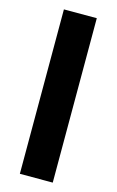

<svg xmlns="http://www.w3.org/2000/svg" viewBox="-117 -798 514 846"><g transform="rotate(15 140.0 -375.0)"><path d="M65 0V-750H215V0Z"/></g></svg>

Font: Urbanist Black
Style: Regular
Weight: 900
Designer: Corey Hu
Foundry: Corey Hu
Version: Version 1.330; ttfautohint (v1.8.4.7-5d5b)